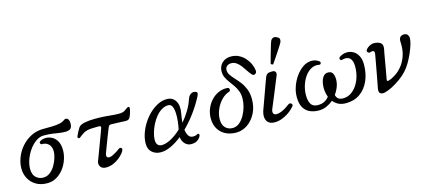

<svg xmlns="http://www.w3.org/2000/svg" viewBox="-59 -1323 4159 1868"><g transform="rotate(-15 2020.0 -388.5)"><path d="M239 12Q173 12 126 -16Q79 -44 54.5 -90.5Q30 -137 30 -190Q30 -246 52 -302.5Q74 -359 115 -405.5Q156 -452 212 -480.5Q268 -509 337 -509Q343 -509 348.5 -509Q354 -509 361 -509Q393 -509 429.5 -510Q466 -511 499 -517.5Q532 -524 554 -541Q571 -554 588.5 -542Q606 -530 606 -494Q606 -457 590.5 -441.5Q575 -426 536 -426Q502 -426 473 -431Q444 -436 408.5 -441Q373 -446 322 -446Q283 -446 245 -420Q207 -394 177 -352Q147 -310 129 -261Q111 -212 111 -165Q111 -106 142.5 -78.5Q174 -51 213 -51Q254 -51 284.5 -75.5Q315 -100 336 -136.5Q357 -173 367.5 -209.5Q378 -246 378 -271Q378 -319 351.5 -345Q325 -371 283 -369Q273 -369 269 -382Q265 -395 281 -404Q305 -418 337 -417.5Q369 -417 399 -401Q429 -385 448.5 -350Q468 -315 468 -260Q468 -212 451 -163.5Q434 -115 403.5 -75.5Q373 -36 331 -12Q289 12 239 12Z M830 12Q792 12 775 -12.5Q758 -37 769 -68Q772 -75 783 -104Q794 -133 809 -173.5Q824 -214 839.5 -255Q855 -296 867 -328.5Q879 -361 883 -374Q885 -382 881 -387.5Q877 -393 866 -393Q851 -393 831.5 -392.5Q812 -392 795.5 -391.5Q779 -391 771 -390Q733 -385 708.5 -370Q684 -355 660 -335Q652 -328 642.5 -334Q633 -340 638 -353Q643 -367 656.5 -392.5Q670 -418 681 -434Q697 -456 743.5 -465Q790 -474 847 -474Q905 -474 945 -471Q985 -468 1018 -464.5Q1051 -461 1087 -461Q1123 -461 1143.5 -473.5Q1164 -486 1176 -496Q1186 -504 1194 -500.5Q1202 -497 1201 -486Q1198 -461 1189 -434Q1180 -407 1171 -393Q1164 -382 1151.5 -378.5Q1139 -375 1122 -376Q1107 -377 1081 -378Q1055 -379 1028 -380Q1001 -381 982 -381Q975 -381 968 -377Q961 -373 958 -366Q954 -358 944 -332.5Q934 -307 921 -273.5Q908 -240 895.5 -207Q883 -174 873.5 -149Q864 -124 862 -117Q856 -98 862.5 -87Q869 -76 886 -76Q901 -76 922.5 -86.5Q944 -97 964.5 -110Q985 -123 996 -132Q1006 -140 1018.5 -134.5Q1031 -129 1026 -112Q1023 -100 1006.5 -79.5Q990 -59 963.5 -38Q937 -17 903 -2.5Q869 12 830 12Z M1384 7Q1332 7 1296.5 -23.5Q1261 -54 1261 -112Q1261 -160 1278 -211Q1295 -262 1325 -309.5Q1355 -357 1394.5 -395Q1434 -433 1479 -455.5Q1524 -478 1570 -478Q1629 -478 1657.5 -431Q1686 -384 1671 -306Q1662 -260 1659 -216Q1698 -262 1730 -314.5Q1762 -367 1780 -422Q1790 -452 1809 -466Q1828 -480 1850 -476Q1873 -473 1875.5 -459.5Q1878 -446 1864 -421Q1824 -345 1771.5 -274Q1719 -203 1660 -145Q1665 -107 1680.5 -83.5Q1696 -60 1725 -60Q1741 -60 1751.5 -63Q1762 -66 1769 -71Q1775 -76 1783.5 -72Q1792 -68 1788 -54Q1783 -35 1759 -14Q1735 7 1688 7Q1654 7 1628 -19Q1602 -45 1597 -88Q1542 -45 1488 -19Q1434 7 1384 7ZM1410 -58Q1452 -58 1504 -86Q1556 -114 1606 -161Q1614 -196 1619 -239.5Q1624 -283 1622 -323.5Q1620 -364 1608 -390.5Q1596 -417 1569 -417Q1534 -417 1501.5 -397Q1469 -377 1442.5 -344.5Q1416 -312 1396.5 -272.5Q1377 -233 1366 -194Q1355 -155 1355 -123Q1355 -90 1370 -74Q1385 -58 1410 -58Z M2141 12Q2082 12 2035.5 -11.5Q1989 -35 1962.5 -79.5Q1936 -124 1936 -186Q1936 -236 1954.5 -281.5Q1973 -327 2005 -361.5Q2037 -396 2078.5 -414.5Q2120 -433 2166 -430Q2186 -429 2188 -412Q2190 -395 2172 -389Q2130 -375 2095 -338Q2060 -301 2039 -251.5Q2018 -202 2018 -151Q2018 -98 2046.5 -69Q2075 -40 2119 -40Q2157 -40 2187.5 -65Q2218 -90 2240 -129.5Q2262 -169 2273.5 -213Q2285 -257 2285 -296Q2285 -338 2272 -370.5Q2259 -403 2240 -430.5Q2221 -458 2201.5 -484Q2182 -510 2169 -537.5Q2156 -565 2156 -599Q2156 -650 2190.5 -683.5Q2225 -717 2280 -717Q2324 -717 2359.5 -699Q2395 -681 2421 -651.5Q2447 -622 2462 -588Q2477 -554 2480 -522Q2482 -501 2465 -490.5Q2448 -480 2433 -496Q2415 -515 2398 -541.5Q2381 -568 2362 -593.5Q2343 -619 2319.5 -636Q2296 -653 2265 -653Q2243 -653 2224.5 -640Q2206 -627 2206 -599Q2206 -572 2223 -547.5Q2240 -523 2264.5 -497Q2289 -471 2313.5 -439Q2338 -407 2355 -364Q2372 -321 2372 -262Q2372 -185 2340 -122.5Q2308 -60 2255.5 -24Q2203 12 2141 12Z M2530 12Q2494 12 2474 -1.5Q2454 -15 2446 -36.5Q2438 -58 2440 -81.5Q2442 -105 2449 -126Q2453 -137 2464 -167.5Q2475 -198 2489.5 -238Q2504 -278 2518.5 -318.5Q2533 -359 2544.5 -390.5Q2556 -422 2561 -435Q2568 -454 2582 -463.5Q2596 -473 2628 -473Q2658 -473 2664.5 -458Q2671 -443 2663 -423Q2659 -414 2647 -384.5Q2635 -355 2619 -315.5Q2603 -276 2586.5 -236Q2570 -196 2557 -165Q2544 -134 2539 -122Q2527 -94 2535 -77Q2543 -60 2564 -60Q2589 -60 2614.5 -70.5Q2640 -81 2663 -95.5Q2686 -110 2701 -122Q2711 -130 2721.5 -127Q2732 -124 2737 -115Q2742 -106 2735 -96Q2726 -84 2706.5 -65.5Q2687 -47 2659 -29.5Q2631 -12 2598 0Q2565 12 2530 12ZM2660.2 -538Q2653.6 -535.4 2646.2 -539.2Q2638.8 -543 2636.7 -548.7Q2637.8 -552.8 2643.3 -573.3Q2648.8 -593.8 2656.9 -622.7Q2665 -651.6 2673.6 -680.8Q2682.1 -710 2689 -733.1Q2695.9 -756.1 2700 -763.1Q2707.1 -778.7 2723 -786.2Q2738.9 -793.6 2760.2 -782.8Q2784.6 -772.6 2786.9 -756.6Q2789.2 -740.6 2782 -725Q2778.5 -717.1 2765.8 -697.1Q2753.1 -677.1 2736.3 -651.2Q2719.5 -625.3 2702.6 -600.6Q2685.7 -575.8 2673.7 -558.5Q2661.8 -541.2 2660.2 -538Z M2973 12Q2925 12 2885.5 -5Q2846 -22 2822 -61.5Q2798 -101 2798 -170Q2798 -222 2816.5 -274.5Q2835 -327 2866.5 -371.5Q2898 -416 2938.5 -444Q2979 -472 3023 -473Q3048 -474 3068.5 -466.5Q3089 -459 3102 -448Q3113 -438 3108 -426Q3103 -414 3089 -417Q3046 -425 3009.5 -405Q2973 -385 2946 -347Q2919 -309 2904 -260.5Q2889 -212 2889 -162Q2889 -108 2908.5 -74.5Q2928 -41 2978 -41Q3019 -41 3046.5 -56.5Q3074 -72 3091 -95Q3081 -122 3077 -149Q3073 -176 3074 -195Q3076 -254 3098 -290Q3120 -326 3161 -322Q3193 -319 3204 -289Q3215 -259 3212 -220Q3210 -190 3196.5 -157Q3183 -124 3161 -93Q3166 -71 3181.5 -56Q3197 -41 3233 -41Q3276 -41 3311 -64Q3346 -87 3371.5 -125Q3397 -163 3410.5 -210.5Q3424 -258 3424 -307Q3424 -352 3412 -375Q3400 -398 3382 -405.5Q3364 -413 3346 -411Q3328 -409 3316 -406Q3303 -402 3298 -416.5Q3293 -431 3306 -440Q3338 -461 3374 -463.5Q3410 -466 3441.5 -449Q3473 -432 3492.5 -396.5Q3512 -361 3512 -307Q3512 -218 3480.5 -145.5Q3449 -73 3390 -30.5Q3331 12 3247 12Q3201 12 3170 -4.5Q3139 -21 3119 -46Q3089 -21 3052.5 -4.5Q3016 12 2973 12Z M3639 9Q3610 16 3592.5 3.5Q3575 -9 3582 -46Q3584 -57 3590.5 -90Q3597 -123 3605 -166.5Q3613 -210 3621 -253.5Q3629 -297 3635 -330.5Q3641 -364 3643 -376Q3647 -402 3635 -408Q3623 -414 3606 -407Q3587 -400 3576.5 -413.5Q3566 -427 3578 -442Q3592 -459 3614 -470.5Q3636 -482 3655 -482Q3699 -482 3723.5 -464Q3748 -446 3740 -402Q3738 -395 3732.5 -364.5Q3727 -334 3720 -293.5Q3713 -253 3706 -212.5Q3699 -172 3693.5 -143Q3688 -114 3687 -108Q3683 -87 3707 -94Q3734 -102 3770.5 -124.5Q3807 -147 3841 -187Q3875 -227 3896 -287Q3917 -347 3912 -428Q3910 -459 3924 -474Q3938 -489 3962 -489Q3988 -489 3999 -473Q4010 -457 4010 -440Q4010 -416 3998.5 -377Q3987 -338 3967.5 -293.5Q3948 -249 3923.5 -207.5Q3899 -166 3872 -137Q3842 -104 3800 -73.5Q3758 -43 3715 -21Q3672 1 3639 9Z"/></g></svg>

Font: TsukuhouMincho
Style: Regular
Weight: 400
Designer: Iose
Foundry: Typographish
Version: Version 1.001; ttfautohint (v1.8.3)